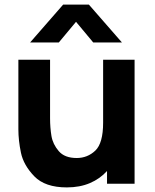

<svg xmlns="http://www.w3.org/2000/svg" viewBox="-20 -800 676 836"><path d="M386 -615 311 -705 236 -615H111L255 -780H367L511 -615ZM429 -540H566V0H446V-55.5Q415.5 -21.5 371.5 -2.8Q327.5 16 271 16Q176 16 129.2 -32.5Q82.5 -81 71.2 -135Q60 -189 60 -237V-540H198V-285Q198 -244 204 -208Q210 -172 235.8 -142Q261.5 -112 314 -112Q361 -112 395 -144.2Q429 -176.5 429 -266Z"/></svg>

Font: Hauora ExtraBold
Style: Regular
Weight: 800
Designer: Wayne Shih
Foundry: WCYS
Version: Version 1.001